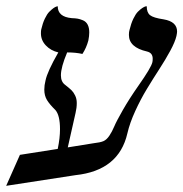

<svg xmlns="http://www.w3.org/2000/svg" viewBox="-54 -581 587 615"><path d="M245.1 -122.1Q267.1 -124.5 277.3 -128.9Q287.6 -133.3 296.4 -146.5Q305.2 -159.7 312 -176Q318.8 -192.4 339.6 -228.8Q360.4 -265.1 389.2 -306.2Q430.7 -365.2 434.1 -381.8Q435.1 -385.7 435.1 -393.1Q435.1 -411.6 417 -416Q358.9 -429.2 358.9 -469.2Q358.9 -479 360.8 -484.9Q365.7 -505.4 373 -520.8Q380.4 -536.1 387.7 -543.5Q395 -550.8 401.6 -555.2Q408.2 -559.6 412.1 -560.5L416 -561Q416 -541 426.5 -532.5Q437 -523.9 470.2 -519Q513.2 -511.7 513.2 -480Q513.2 -475.6 511.2 -465.8Q506.8 -446.8 491.5 -418.5Q476.1 -390.1 456.3 -359.6Q436.5 -329.1 416.5 -296.1Q396.5 -263.2 379.2 -225.3Q361.8 -187.5 354 -153.8Q326.7 -34.7 188 -20L-34.2 14.2L9.8 -85L130.9 -104Q138.2 -138.7 138.2 -167Q138.2 -212.4 123 -229Q105 -246.6 96.4 -260.7Q87.9 -274.9 87.9 -293.9Q87.9 -308.1 91.8 -323.2Q97.7 -352.1 132.8 -413.1Q108.4 -418.9 92.8 -435.5Q77.1 -452.1 77.1 -474.1Q77.1 -482.9 78.1 -486.8Q82.5 -506.3 89.6 -521.2Q96.7 -536.1 103.8 -543.2Q110.8 -550.3 116.9 -554.7Q123 -559.1 127 -560.1L130.9 -561Q130.9 -526.9 175.8 -522.9Q187.5 -522.5 194.8 -521.2Q202.1 -520 211.9 -515.9Q221.7 -511.7 226.8 -502Q231.9 -492.2 231.9 -477.1Q231.9 -465.8 229 -451.2Q222.7 -427.7 210 -408.2Q189 -413.1 161.1 -413.1Q141.1 -365.7 141.1 -339.8Q141.1 -318.8 154.8 -309.1Q168.5 -298.3 174.8 -292.2Q181.2 -286.1 186.5 -275.4Q191.9 -264.6 191.9 -251Q191.9 -235.4 188 -219.2L163.1 -108.9Z"/></svg>

Font: Common Serif
Style: Italic
Weight: 400
Italic angle: -12°
Designer: Philipp H. Poll, Khaled Hosny
Foundry: Stefan Peev, Context Ltd.
Version: Version 1.026